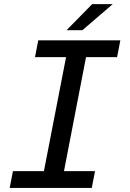

<svg xmlns="http://www.w3.org/2000/svg" viewBox="-20 -928 642 948"><path d="M435.1 -907.7H536.6L386.7 -778.8H308.6ZM43.9 -83H196.8L306.2 -646H152.8L168.9 -729H574.2L558.1 -646H404.8L295.9 -83H449.2L433.1 0H27.8Z"/></svg>

Font: Hack
Style: Italic
Weight: 400
Italic angle: -11°
Monospace: yes
Designer: Christopher Simpkins
Foundry: Christopher Simpkins
Version: Version 2.019; ttfautohint (v1.4.1) -l 4 -r 80 -G 350 -x 0 -